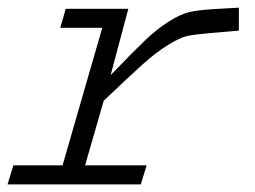

<svg xmlns="http://www.w3.org/2000/svg" viewBox="-33 -483 667 503"><path d="M2 -49.8H130.9L234.9 -410.2H125L139.2 -460H303.2L256.8 -286.1Q314.5 -346.2 346.2 -376.5Q377.9 -406.7 408.7 -426.3Q439.5 -445.8 462.4 -451.2Q485.4 -456.5 523.9 -459L592.8 -462.9V-402.8L513.2 -396Q475.6 -392.6 457.3 -388.7Q439 -384.8 407.2 -365.2Q375.5 -345.7 341.3 -314.9Q307.1 -284.2 238.8 -219.2L189.9 -49.8H351.1L335.9 0H-13.2Z"/></svg>

Font: IntelOne Mono Light
Style: Italic
Weight: 300
Italic angle: -16°
Designer: Fred Shallcrass
Foundry: Frere-Jones Type LLC
Version: Version 1.200;hotconv 1.1.0;makeotfexe 2.6.0;FJTRelease1.2